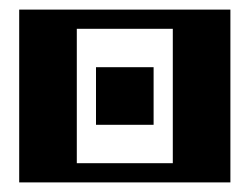

<svg xmlns="http://www.w3.org/2000/svg" viewBox="-20 -420 520 400"><path d="M20 -400H460V-40H20ZM140 -360V-80H340V-360ZM180 -280H300V-160H180Z"/></svg>

Font: SOV_poster
Style: Bold
Weight: 700
Version: Version 1.00